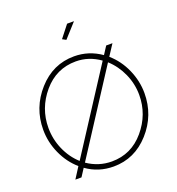

<svg xmlns="http://www.w3.org/2000/svg" viewBox="-160 -1046 1085 1180"><g transform="rotate(-20 382.0 -456.5)"><path d="M592 -710H633L586 -638Q646 -586 679.5 -510Q713 -434 713 -355Q713 -210 616.5 -102.5Q520 5 382 5Q283 5 205 -51L172 0H132L178 -72Q119 -123 85 -198.5Q51 -274 51 -355Q51 -499 147.5 -607Q244 -715 383 -715Q479 -715 559 -659ZM85 -355Q85 -281 114.5 -213.5Q144 -146 196 -99L540 -630Q467 -682 382 -682Q254 -682 169.5 -582.5Q85 -483 85 -355ZM679 -355Q679 -428 649 -495Q619 -562 567 -609L223 -78Q296 -28 382 -28Q510 -28 594.5 -128Q679 -228 679 -355ZM457 -918 374 -826 350 -839 412 -918Z"/></g></svg>

Font: Raleway
Style: ExtraLight
Weight: 200
Designer: Matt McInerney, Pablo Impallari, Rodrigo Fuenzalida
Foundry: Matt McInerney, Pablo Impallari, Rodrigo Fuenzalida
Version: Version 2.001